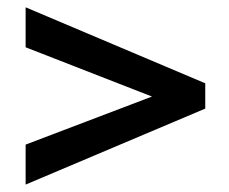

<svg xmlns="http://www.w3.org/2000/svg" viewBox="-20 -494 624 523"><path d="M539.1 -267.1V-198.2L49.8 8.8V-100.1L394 -231L49.8 -365.2V-474.1Z"/></svg>

Font: Miedinger*
Style: Bold
Weight: 700
Version: Version 001.000